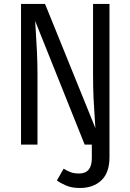

<svg xmlns="http://www.w3.org/2000/svg" viewBox="-20 -726 655 964"><path d="M405.1 0 156.4 -621Q156.9 -605.6 160 -562.8Q163.1 -520 165.6 -464.4Q168.2 -408.7 168.2 -353.8V0H85.6V-706.2H206.2L459 -82.6Q458.5 -97.4 455.4 -137.2Q452.3 -176.9 449.7 -233.1Q447.2 -289.2 447.2 -352.8V-706.2H529.7V63.1Q529.7 141 489 179.5Q448.2 217.9 381 217.9Q341 217.9 312.6 205.9Q284.1 193.8 265.6 180L299.5 121Q317.4 131.8 334.4 138.5Q351.3 145.1 377.4 145.1Q441 145.1 441 68.2V0Z"/></svg>

Font: FiraCode Nerd Font
Style: Regular
Weight: 400
Designer: Carrois Corporate, Edenspiekermann AG, Nikita Prokopov
Foundry: Carrois Corporate, Edenspiekermann AG, Nikita Prokopov
Version: Version 6.002;Nerd Fonts 2.2.2